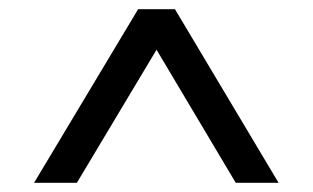

<svg xmlns="http://www.w3.org/2000/svg" viewBox="-20 -750 679 417"><path d="M54 -353 280 -730H360L585 -353H492L320 -642L147 -353Z"/></svg>

Font: REM Medium Light
Style: Regular
Weight: 300
Version: Version 1.005;gftools[0.9.28]